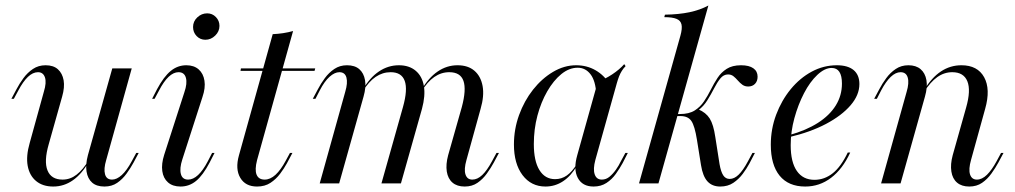

<svg xmlns="http://www.w3.org/2000/svg" viewBox="-20 -661 3658 692"><path d="M171.8 11.3Q133.9 11.3 110.1 -8.5Q86.3 -28.2 79.8 -63.3Q73.4 -98.4 87.1 -146L137.9 -329.8Q148.4 -363.7 141.9 -382.3Q135.5 -400.8 116.9 -400.8Q98.4 -400.8 80.6 -383.9Q62.9 -366.9 46 -334.7L29.8 -304.8H21L39.5 -339.5Q50 -359.7 64.5 -379.4Q79 -399.2 98.8 -412.5Q118.5 -425.8 144.4 -425.8Q172.6 -425.8 188.7 -411.3Q204.8 -396.8 209.3 -371.8Q213.7 -346.8 204 -312.9L155.6 -141.1Q137.9 -79.8 151.2 -46.8Q164.5 -13.7 205.6 -13.7Q233.1 -13.7 256 -31.5Q279 -49.2 300 -83.9V-78.2Q275 -33.9 242.7 -11.3Q210.5 11.3 171.8 11.3ZM356.5 11.3Q328.2 11.3 312.1 -2.8Q296 -16.9 291.9 -42.7Q287.9 -68.5 296.8 -101.6L384.7 -414.5H454.8L362.9 -84.7Q353.2 -52.4 358.5 -33.1Q363.7 -13.7 383.9 -13.7Q400.8 -13.7 419 -30.2Q437.1 -46.8 454.8 -79.8L471 -109.7H479.8L461.3 -75Q450.8 -55.6 436.3 -35.5Q421.8 -15.3 402.4 -2Q383.1 11.3 356.5 11.3Z M630.6 11.3Q602.4 11.3 585.5 -3.6Q568.5 -18.5 564.9 -44.4Q561.3 -70.2 571.8 -103.2L644.4 -328.2Q655.6 -360.5 650 -380.6Q644.4 -400.8 623.4 -400.8Q605.6 -400.8 587.9 -384.3Q570.2 -367.7 553.2 -334.7L537.1 -304.8H528.2L546 -339.5Q570.2 -384.7 595.2 -405.2Q620.2 -425.8 651.6 -425.8Q679 -425.8 696 -410.9Q712.9 -396 716.9 -370.2Q721 -344.4 709.7 -311.3L637.1 -86.3Q626.6 -54 631.9 -33.9Q637.1 -13.7 658.1 -13.7Q694.4 -13.7 729 -79.8L744.4 -109.7H753.2L735.5 -75Q711.3 -29 686.7 -8.9Q662.1 11.3 630.6 11.3ZM720.2 -517.7Q701.6 -517.7 688.7 -531Q675.8 -544.4 675.8 -563.7Q675.8 -583.9 691.1 -598.4Q706.5 -612.9 726.6 -612.9Q745.2 -612.9 758.1 -599.6Q771 -586.3 771 -567.7Q771 -547.6 755.6 -532.7Q740.3 -517.7 720.2 -517.7Z M906.5 11.3Q864.5 11.3 846 -20.2Q827.4 -51.6 841.1 -100.8L962.9 -537.9Q981.5 -538.7 1000.4 -541.5Q1019.4 -544.4 1036.3 -549.2L906.5 -83.9Q897.6 -49.2 904.8 -31.5Q912.1 -13.7 933.9 -13.7Q954 -13.7 973 -31Q991.9 -48.4 1009.7 -81.5L1025 -109.7H1033.9L1013.7 -71.8Q1004 -54 989.5 -34.7Q975 -15.3 954.8 -2Q934.7 11.3 906.5 11.3ZM846.8 -405.6 848.4 -414.5H1116.1L1113.7 -405.6Z M1654.8 11.3Q1627.4 11.3 1610.9 -2.8Q1594.4 -16.9 1590.3 -42.7Q1586.3 -68.5 1595.2 -101.6L1644.4 -275Q1661.3 -337.9 1650.4 -369.4Q1639.5 -400.8 1599.2 -400.8Q1570.2 -400.8 1545.2 -383.5Q1520.2 -366.1 1499.2 -331.5V-337.1Q1524.2 -380.6 1557.3 -403.2Q1590.3 -425.8 1629 -425.8Q1666.9 -425.8 1689.9 -406Q1712.9 -386.3 1719.4 -350.8Q1725.8 -315.3 1712.1 -268.5L1661.3 -84.7Q1651.6 -50.8 1657.7 -32.3Q1663.7 -13.7 1682.3 -13.7Q1700.8 -13.7 1718.1 -30.2Q1735.5 -46.8 1753.2 -79.8L1769.4 -109.7H1778.2L1759.7 -75Q1749.2 -55.6 1734.7 -35.5Q1720.2 -15.3 1700.8 -2Q1681.5 11.3 1654.8 11.3ZM1132.3 0 1224.2 -329.8Q1233.9 -362.1 1228.6 -381.5Q1223.4 -400.8 1203.2 -400.8Q1186.3 -400.8 1167.7 -384.3Q1149.2 -367.7 1132.3 -334.7L1116.9 -304.8H1107.3L1125.8 -339.5Q1136.3 -359.7 1150.8 -379.4Q1165.3 -399.2 1185.1 -412.5Q1204.8 -425.8 1230.6 -425.8Q1258.9 -425.8 1275 -411.7Q1291.1 -397.6 1295.6 -372.2Q1300 -346.8 1290.3 -312.9L1202.4 0ZM1354.8 0 1432.3 -275Q1450 -337.9 1438.7 -369.4Q1427.4 -400.8 1387.9 -400.8Q1358.9 -400.8 1333.9 -383.9Q1308.9 -366.9 1287.1 -331.5V-337.1Q1312.9 -381.5 1346 -403.6Q1379 -425.8 1417.7 -425.8Q1454.8 -425.8 1478.2 -406Q1501.6 -386.3 1507.7 -351.2Q1513.7 -316.1 1500.8 -268.5L1425 0Z M1946 11.3Q1894.4 11.3 1863.3 -29.8Q1832.3 -71 1832.3 -140.3Q1832.3 -195.2 1850.8 -246.4Q1869.4 -297.6 1901.2 -337.9Q1933.1 -378.2 1973.4 -402Q2013.7 -425.8 2056.5 -425.8Q2095.2 -425.8 2126.6 -407.7Q2158.1 -389.5 2178.2 -356.5L2129 -321.8Q2126.6 -369.4 2108.5 -393.1Q2090.3 -416.9 2062.1 -416.9Q2031.5 -416.9 2003.2 -394Q1975 -371 1952.4 -331.9Q1929.8 -292.7 1916.9 -244Q1904 -195.2 1904 -141.9Q1904 -80.6 1924.2 -48Q1944.4 -15.3 1980.6 -15.3Q2004 -15.3 2023 -28.6Q2041.9 -41.9 2058.9 -69.4V-62.9Q2037.9 -26.6 2009.3 -7.7Q1980.6 11.3 1946 11.3ZM2119.4 11.3Q2079 11.3 2062.5 -19.8Q2046 -50.8 2060.5 -101.6L2134.7 -366.9Q2160.5 -375.8 2186.7 -393.1Q2212.9 -410.5 2229.8 -429.8L2234.7 -422.6Q2226.6 -414.5 2221 -405.2Q2215.3 -396 2211.3 -385.9Q2207.3 -375.8 2203.2 -361.3L2125.8 -84.7Q2116.9 -51.6 2123.4 -32.7Q2129.8 -13.7 2149.2 -13.7Q2164.5 -13.7 2177 -24.2Q2189.5 -34.7 2200 -49.6Q2210.5 -64.5 2217.7 -79.8L2233.9 -109.7H2242.7L2224.2 -73.4Q2213.7 -54 2199.6 -34.3Q2185.5 -14.5 2165.7 -1.6Q2146 11.3 2119.4 11.3Z M2283.1 0 2432.3 -532.3Q2439.5 -558.1 2436.3 -572.6Q2433.1 -587.1 2418.1 -593.1Q2403.2 -599.2 2374.2 -599.2L2376.6 -608.1Q2426.6 -608.9 2464.9 -616.9Q2503.2 -625 2533.1 -641.1L2353.2 0ZM2575.8 11.3Q2546.8 11.3 2529.8 -7.3Q2512.9 -25.8 2506.5 -66.1L2491.9 -157.3Q2483.9 -207.3 2471.8 -225Q2459.7 -242.7 2432.3 -242.7H2402.4L2404 -250H2430.6Q2463.7 -250 2483.9 -262.9Q2504 -275.8 2517.3 -295.6Q2530.6 -315.3 2541.9 -337.9Q2553.2 -360.5 2566.1 -380.2Q2579 -400 2599.2 -412.9Q2619.4 -425.8 2650.8 -425.8Q2679.8 -425.8 2695.2 -414.9Q2710.5 -404 2710.5 -384.7Q2710.5 -368.5 2701.2 -358.9Q2691.9 -349.2 2676.6 -349.2Q2664.5 -349.2 2655.6 -355.6Q2646.8 -362.1 2639.1 -371Q2631.5 -379.8 2623.4 -386.3Q2615.3 -392.7 2604 -392.7Q2587.9 -392.7 2576.2 -378.2Q2564.5 -363.7 2553.6 -342.3Q2542.7 -321 2529.4 -299.6Q2516.1 -278.2 2496.8 -263.7V-266.9Q2524.2 -255.6 2537.9 -233.9Q2551.6 -212.1 2558.1 -166.9L2573.4 -69.4Q2578.2 -41.9 2586.7 -29Q2595.2 -16.1 2609.7 -16.1Q2626.6 -16.1 2642.3 -31.5Q2658.1 -46.8 2675.8 -79.8L2691.9 -109.7H2700.8L2680.6 -71Q2671 -53.2 2656.9 -34.3Q2642.7 -15.3 2623 -2Q2603.2 11.3 2575.8 11.3Z M2882.3 11.3Q2821.8 11.3 2789.9 -27.8Q2758.1 -66.9 2758.1 -139.5Q2758.1 -196 2777.4 -247.6Q2796.8 -299.2 2829.8 -339.5Q2862.9 -379.8 2905.6 -402.8Q2948.4 -425.8 2996 -425.8Q3035.5 -425.8 3056.5 -408.5Q3077.4 -391.1 3077.4 -358.1Q3077.4 -318.5 3045.6 -281.5Q3013.7 -244.4 2957.3 -214.5Q2900.8 -184.7 2825 -166.9V-174.2Q2885.5 -191.1 2927.8 -218.1Q2970.2 -245.2 2992.3 -281Q3014.5 -316.9 3014.5 -359.7Q3014.5 -387.9 3005.2 -402Q2996 -416.1 2977.4 -416.1Q2952.4 -416.1 2925.8 -391.1Q2899.2 -366.1 2877.8 -325Q2856.5 -283.9 2843.1 -235.1Q2829.8 -186.3 2829.8 -137.9Q2829.8 -76.6 2852 -44.8Q2874.2 -12.9 2915.3 -12.9Q2951.6 -12.9 2981.5 -36.7Q3011.3 -60.5 3035.5 -111.3H3044.4Q3016.9 -51.6 2975.4 -20.2Q2933.9 11.3 2882.3 11.3Z M3473.4 11.3Q3446 11.3 3429.4 -2.8Q3412.9 -16.9 3408.9 -42.7Q3404.8 -68.5 3413.7 -101.6L3462.1 -273.4Q3479.8 -335.5 3466.5 -368.1Q3453.2 -400.8 3412.1 -400.8Q3383.1 -400.8 3358.1 -383.1Q3333.1 -365.3 3311.3 -330.6L3310.5 -336.3Q3337.9 -381.5 3371.4 -403.6Q3404.8 -425.8 3445.2 -425.8Q3503.2 -425.8 3527 -382.7Q3550.8 -339.5 3530.6 -268.5L3479.8 -84.7Q3470.2 -50.8 3476.2 -32.3Q3482.3 -13.7 3500.8 -13.7Q3519.4 -13.7 3537.1 -31Q3554.8 -48.4 3571.8 -79.8L3587.9 -109.7H3596.8L3578.2 -75Q3567.7 -55.6 3553.2 -35.5Q3538.7 -15.3 3519.4 -2Q3500 11.3 3473.4 11.3ZM3155.6 0 3247.6 -329.8Q3257.3 -362.1 3251.6 -381.5Q3246 -400.8 3225.8 -400.8Q3208.1 -400.8 3190.3 -383.9Q3172.6 -366.9 3155.6 -334.7L3140.3 -304.8H3130.6L3149.2 -339.5Q3159.7 -359.7 3174.2 -379.4Q3188.7 -399.2 3208.5 -412.5Q3228.2 -425.8 3254 -425.8Q3281.5 -425.8 3298 -411.7Q3314.5 -397.6 3319 -372.2Q3323.4 -346.8 3313.7 -312.9L3225.8 0Z"/></svg>

Font: Playfair 144pt Light
Style: Italic
Weight: 300
Italic angle: -15.6°
Designer: Claus Eggers Sørensen
Foundry: Claus Eggers Sørensen
Version: Version 2.001;gftools[0.9.30]